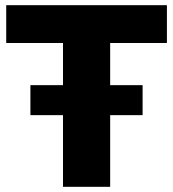

<svg xmlns="http://www.w3.org/2000/svg" viewBox="-20 -720 667 740"><path d="M222.8 -554.3H4V-700H623.3V-554.3H404.6V0H222.8ZM97.2 -391.8H529.6V-276.2H97.2Z"/></svg>

Font: iiserrat Thin
Style: Regular
Weight: 100
Designer: Akira Ohta
Foundry: Akira Ohta
Version: Version 1.200;Glyphs 3.3.1 (3343)